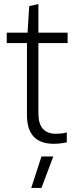

<svg xmlns="http://www.w3.org/2000/svg" viewBox="-20 -700 362 940"><path d="M183 66H241L183 220H133ZM243 4Q112 4 112 -137V-489H13V-540H115L123 -670L168 -680V-540H311V-489H168V-144Q168 -94 190 -69.5Q212 -45 254 -45Q265 -45 280.5 -46.5Q296 -48 307 -52V-3Q272 4 243 4Z"/></svg>

Font: Encode Sans Compressed
Style: Light
Weight: 300
Designer: Pablo Impallari, Andres Torresi
Foundry: Pablo Impallari, Andres Torresi
Version: Version 1.000; ttfautohint (v1.00) -l 8 -r 50 -G 200 -x 14 -